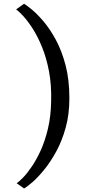

<svg xmlns="http://www.w3.org/2000/svg" viewBox="-20 -850 466 1053"><path d="M360.5 -311Q360.5 -223 340.2 -149.8Q320 -76.5 288.2 -18.8Q256.5 39 222 81.2Q187.5 123.5 157.8 149.2Q128 175 112 183.5L71.5 155Q84 147 106.2 124.2Q128.5 101.5 154.2 63.8Q180 26 203.8 -26.2Q227.5 -78.5 243.2 -145.5Q259 -212.5 260.5 -294Q263 -385.5 248.5 -460.2Q234 -535 210 -593.2Q186 -651.5 158.8 -693.8Q131.5 -736 107.2 -762.2Q83 -788.5 68.5 -798.5L112 -829.5Q125.5 -821.5 154.5 -797.8Q183.5 -774 218.5 -733Q253.5 -692 286 -632.2Q318.5 -572.5 339.5 -492.8Q360.5 -413 360.5 -311Z"/></svg>

Font: Merriweather 24pt SemiCondensed
Style: Regular
Weight: 400
Width: 4
Designer: Eben Sorkin
Foundry: Eben Sorkin
Version: Version 2.100